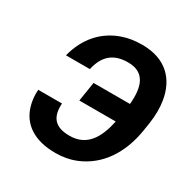

<svg xmlns="http://www.w3.org/2000/svg" viewBox="-165 -867 1000 1023"><g transform="rotate(30 335.0 -355.5)"><path d="M98 -469H245C264 -555 312 -602 404 -602C509 -602 533 -523 523 -415H299L280 -296H504C481 -187 435 -107 328 -107C236 -107 203 -152 208 -236H62C59 -200 63 -167 72 -137C99 -46 177 10 309 10C354 10 396 2 435 -14C553 -63 632 -173 657 -332L664 -377C672 -430 672 -478 665 -520C646 -635 572 -721 423 -721C378 -721 338 -715 302 -702C201 -667 128 -587 98 -469Z"/></g></svg>

Font: Asimov Pro
Style: BdObl
Weight: 700
Designer: Google
Version: Version 2.000980; 2014